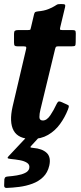

<svg xmlns="http://www.w3.org/2000/svg" viewBox="-43 -668 400 945"><path d="M47 -520H93.5Q105.5 -520 106.8 -523.2Q108 -526.5 110 -535.5L124.5 -597Q127 -606.5 130.2 -608.5Q133.5 -610.5 143.5 -612Q173.5 -614.5 194.2 -622.8Q215 -631 226.5 -638.5Q237 -645.5 241 -646.8Q245 -648 259.5 -648Q272 -648 275.8 -645.8Q279.5 -643.5 277.5 -634L254 -536Q251.5 -526 252.5 -523Q253.5 -520 265 -520H312.5Q323 -520 326.5 -517.5Q330 -515 330 -503.5L329.5 -460.5Q329.5 -446.5 326.5 -443.2Q323.5 -440 310 -440H243.5Q234.5 -440 232.2 -437Q230 -434 228 -426L156 -128.5Q151 -108.5 151 -91.8Q151 -75 168 -75Q187.5 -75 204.8 -100.8Q222 -126.5 234 -153Q238 -161.5 242.2 -166.2Q246.5 -171 257.5 -166.5L284.5 -154.5Q295 -150.5 295.8 -146.2Q296.5 -142 291.5 -129Q276.5 -90.5 252.2 -57.2Q228 -24 193.5 -4Q159 16 113.5 16Q47 16 24.2 -25.2Q1.5 -66.5 19 -143.5L84.5 -422.5Q87 -431.5 86 -435.8Q85 -440 73 -440H43Q33 -440 29.5 -443.2Q26 -446.5 26 -458.5V-501.5Q26 -513.5 30.8 -516.8Q35.5 -520 47 -520ZM-22.5 242.5 -21.5 214Q-19.5 205.5 -15 203.2Q-10.5 201 -3 200.5Q17.5 199 40.5 195.2Q63.5 191.5 80.5 183.2Q97.5 175 101 160.5Q104.5 143 90.8 133.8Q77 124.5 54.8 120.5Q32.5 116.5 10.5 114.5Q-4 113 -5.2 109.8Q-6.5 106.5 0 100L102 -8.5Q106.5 -13.5 117.5 -13.5H148Q168.5 -13.5 159.5 -3.5L114.5 45.5Q106 54 106.8 56.5Q107.5 59 120.5 60Q164.5 63.5 186.8 84.5Q209 105.5 199.5 147.5Q191.5 182 169.2 203.5Q147 225 116.2 236.2Q85.5 247.5 52 251.8Q18.5 256 -10.5 257Q-24 257.5 -22.5 242.5Z"/></svg>

Font: Besley* Narrow
Style: Bold Italic
Weight: 700
Width: 4
Italic angle: -13°
Designer: Owen Earl
Foundry: indestructible type*
Version: Version 3.000; ttfautohint (v1.8.3)